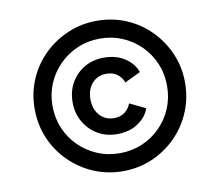

<svg xmlns="http://www.w3.org/2000/svg" viewBox="-83 -856 1107 967"><g transform="rotate(-10 470.5 -372.5)"><path d="M471 12Q391 12 321 -18Q251 -48 198 -101Q145 -154 115.5 -223.5Q86 -293 86 -374Q86 -453 115.5 -522.5Q145 -592 198 -644.5Q251 -697 321 -727Q391 -757 471 -757Q551 -757 620.5 -727.5Q690 -698 742.5 -645Q795 -592 825 -522.5Q855 -453 855 -374Q855 -294 825.5 -224Q796 -154 743 -101Q690 -48 620.5 -18Q551 12 471 12ZM471 -80Q532 -80 585 -102.5Q638 -125 678 -165Q718 -205 740.5 -258.5Q763 -312 763 -374Q763 -435 740.5 -488Q718 -541 678 -581Q638 -621 585 -643.5Q532 -666 471 -666Q409 -666 356 -643.5Q303 -621 262.5 -580.5Q222 -540 199.5 -487Q177 -434 177 -374Q177 -312 199.5 -258.5Q222 -205 262.5 -165Q303 -125 356 -102.5Q409 -80 471 -80ZM473 -177Q419 -177 375.5 -202.5Q332 -228 306 -272.5Q280 -317 280 -373Q280 -430 305.5 -474Q331 -518 374.5 -543Q418 -568 473 -568Q537 -568 581 -538.5Q625 -509 640 -465L559 -426Q551 -451 528.5 -468.5Q506 -486 473 -486Q427 -486 399 -454.5Q371 -423 371 -373Q371 -322 399.5 -290.5Q428 -259 473 -259Q507 -259 529 -277Q551 -295 559 -319L640 -280Q625 -236 581 -206.5Q537 -177 473 -177Z"/></g></svg>

Font: Plus Jakarta Text
Style: Bold
Weight: 700
Designer: Gumpita Rahayu
Foundry: Tokotype Studio
Version: Version 1.000